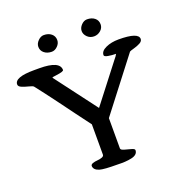

<svg xmlns="http://www.w3.org/2000/svg" viewBox="-183 -990 1069 1122"><g transform="rotate(-20 351.0 -429.5)"><path d="M485.4 -751Q460.9 -751 444.1 -767.6Q427.2 -784.2 427.2 -804.7Q427.2 -824.7 443.6 -841.8Q460 -858.9 479.5 -858.9Q508.3 -858.9 526.6 -844.2Q544.9 -829.6 544.9 -804.7Q544.9 -782.2 526.9 -766.6Q508.8 -751 485.4 -751ZM275.4 -804.7Q275.4 -784.2 258.8 -767.6Q242.2 -751 222.7 -751Q194.8 -751 176.3 -765.9Q157.7 -780.8 157.7 -804.7Q157.7 -824.7 174.6 -841.8Q191.4 -858.9 210.9 -858.9Q239.3 -858.9 257.3 -844Q275.4 -829.1 275.4 -804.7ZM402.8 -84Q402.8 -74.7 423.3 -68.8Q443.8 -63 464.4 -57.6Q484.9 -52.2 484.9 -43.9Q484.9 -29.3 474.6 -19.8Q464.4 -10.3 444.6 -6.1Q424.8 -2 404.3 -0.7Q383.8 0.5 355.5 -0.5Q274.4 -0.5 247.6 -8.3Q213.4 -19 212.9 -43.9Q212.9 -53.2 226.1 -57.9Q239.3 -62.5 254.9 -63.5Q270.5 -64.5 283.7 -69.3Q296.9 -74.2 296.9 -84V-272.5L230.5 -361.3Q216.8 -379.9 188.5 -418.2Q160.2 -456.5 142.6 -480.2Q125 -503.9 100.3 -536.4Q75.7 -568.8 55.2 -594.7Q50.8 -600.6 27.8 -606.2Q4.9 -611.8 -14.4 -619.6Q-33.7 -627.4 -33.7 -640.6Q-33.7 -685.5 87.4 -685.5H120.1Q247.1 -685.5 247.1 -628.9Q247.1 -619.1 200.2 -613.3Q195.8 -612.8 193.8 -612.3L175.3 -609.9L174.8 -605.5L369.1 -348.1L550.8 -583Q564 -598.1 570.8 -611.3Q545.4 -611.3 522.2 -615.5Q499 -619.6 499 -628.9Q499 -654.3 533.2 -669.9Q567.4 -685.5 612.3 -685.5Q735.8 -685.5 735.8 -644Q735.8 -629.9 718.8 -620.6Q701.7 -611.3 679.2 -605.2Q656.7 -599.1 651.9 -595.7L402.8 -272.5Z"/></g></svg>

Font: Corben
Style: Regular
Weight: 400
Designer: vernon adams
Foundry: vernon adams
Version: Version 1.100